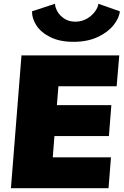

<svg xmlns="http://www.w3.org/2000/svg" viewBox="-20 -999 656 1019"><path d="M290 -541 282 -441H571L558 -277H269L260 -164H569L556 0H38L94 -705H613L599 -541ZM150 -939 272 -979Q272 -961 284.5 -938.5Q297 -916 321.5 -900Q346 -884 380 -884Q414 -884 441.5 -900Q469 -916 485 -939Q501 -962 502 -979L616 -939Q613 -904 583 -866Q553 -828 498.5 -802.5Q444 -777 370 -777Q297 -777 247 -802Q197 -827 173 -864.5Q149 -902 150 -939Z"/></svg>

Font: Nunito Sans Heavy Heavy
Style: Italic
Weight: 400
Italic angle: -4.541°
Designer: Vernon Adams
Foundry: Vernon Adams
Version: Version 2.002